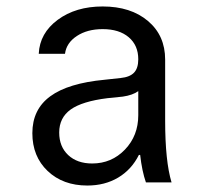

<svg xmlns="http://www.w3.org/2000/svg" viewBox="-20 -570 640 600"><path d="M412.1 -384.8Q412.1 -428.2 382.3 -453.6Q352.5 -479 300.8 -479Q252.9 -479 220.2 -457.5Q187.5 -436 183.1 -401.9H101.1Q104 -466.3 160.4 -508.1Q216.8 -549.8 300.8 -549.8Q388.7 -549.8 442.4 -504.4Q496.1 -459 496.1 -383.8V-192.9Q496.1 -66.4 516.1 0H436Q423.8 -34.7 418 -85.9H414.1Q391.1 -40 349.4 -15.1Q307.6 9.8 252.9 9.8Q176.8 9.8 128.9 -35.6Q81.1 -81.1 81.1 -153.8Q81.1 -228 137 -269Q192.9 -310.1 307.1 -320.8L356.9 -326.2Q385.7 -329.1 398.9 -343Q412.1 -356.9 412.1 -384.8ZM412.1 -285.2Q394.5 -272.5 363.8 -268.1L315.9 -263.2Q236.8 -253.4 200.9 -227.8Q165 -202.1 165 -155.8Q165 -111.8 193.1 -85.4Q221.2 -59.1 268.1 -59.1Q328.6 -59.1 370.4 -102.5Q412.1 -146 412.1 -210Z"/></svg>

Font: CommitMono
Style: Regular
Weight: 400
Monospace: yes
Designer: Eigil Nikolajsen
Foundry: Eigil Nikolajsen
Version: Version 1.143